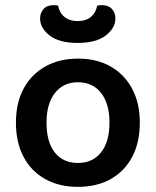

<svg xmlns="http://www.w3.org/2000/svg" viewBox="-20 -713 606 747"><path d="M524 -236Q524 -159 494.5 -103Q465 -47 411 -16.5Q357 14 283 14Q210 14 155.5 -16.5Q101 -47 71.5 -103Q42 -159 42 -236Q42 -313 72 -368.5Q102 -424 156.5 -454.5Q211 -485 284 -485Q356 -485 410 -454.5Q464 -424 494 -368Q524 -312 524 -236ZM283 -393Q227 -393 194 -351.5Q161 -310 161 -236Q161 -161 193 -120Q225 -79 283 -79Q341 -79 373.5 -120.5Q406 -162 406 -236Q406 -309 373.5 -351Q341 -393 283 -393ZM282 -631Q314 -631 333.5 -647Q353 -663 358 -691Q363 -692 367 -692.5Q371 -693 376 -693Q402 -693 415.5 -678Q429 -663 429 -641Q429 -604 391.5 -575Q354 -546 282 -546Q210 -546 173 -575Q136 -604 136 -641Q136 -663 149.5 -678Q163 -693 189 -693Q194 -693 198.5 -692.5Q203 -692 206 -691Q211 -663 231 -647Q251 -631 282 -631Z"/></svg>

Font: BalooTamma2SemiBold
Style: Regular
Weight: 600
Designer: Divya Kowshik, Shuchita Grover and Ek Type
Foundry: Ek Type
Version: Version 1.700